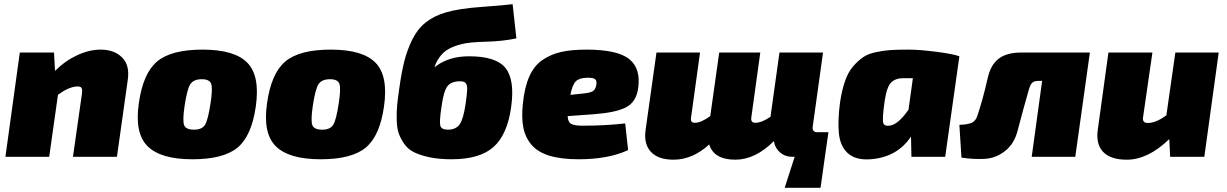

<svg xmlns="http://www.w3.org/2000/svg" viewBox="-20 -752 5884 921"><path d="M239 -500 244 -412Q292 -460 350 -487Q408 -514 463 -514Q528 -514 565.5 -476.5Q603 -439 593 -370L541 0H330L373 -302Q376 -323 370.5 -331Q365 -339 346 -337Q305 -333 258 -297L216 0H6L75 -500Z M952 -514Q1105 -514 1166.5 -451Q1228 -388 1207 -241Q1187 -100 1119.5 -44Q1052 12 903 12Q751 12 688 -50.5Q625 -113 646 -257Q666 -400 733.5 -457Q801 -514 952 -514ZM948 -372Q908 -372 892.5 -347.5Q877 -323 865 -241Q855 -172 863.5 -151Q872 -130 911 -130Q949 -130 963.5 -153.5Q978 -177 990 -257Q1001 -328 993 -350Q985 -372 948 -372Z M1567 -514Q1720 -514 1781.5 -451Q1843 -388 1822 -241Q1802 -100 1734.5 -44Q1667 12 1518 12Q1366 12 1303 -50.5Q1240 -113 1261 -257Q1281 -400 1348.5 -457Q1416 -514 1567 -514ZM1563 -372Q1523 -372 1507.5 -347.5Q1492 -323 1480 -241Q1470 -172 1478.5 -151Q1487 -130 1526 -130Q1564 -130 1578.5 -153.5Q1593 -177 1605 -257Q1616 -328 1608 -350Q1600 -372 1563 -372Z M2439 -732 2457 -568Q2393 -554 2311.5 -552Q2230 -550 2193 -540Q2130 -524 2102 -494Q2076 -467 2064 -429Q2129 -482 2230 -482Q2360 -482 2405 -425.5Q2450 -369 2432 -239Q2414 -107 2348 -47.5Q2282 12 2146 12Q2086 12 2041 2.5Q1996 -7 1966.5 -21.5Q1937 -36 1919 -62Q1901 -88 1892.5 -112.5Q1884 -137 1883 -176.5Q1882 -216 1885 -247Q1888 -278 1895 -326Q1906 -405 1919.5 -458.5Q1933 -512 1957.5 -562Q1982 -612 2021 -643.5Q2060 -675 2117 -692Q2180 -711 2292 -719Q2404 -727 2439 -732ZM2214 -257Q2221 -306 2221 -325.5Q2221 -345 2214 -353.5Q2207 -362 2186 -362Q2144 -362 2126 -338Q2108 -314 2098 -241Q2087 -169 2092 -149.5Q2097 -130 2128 -130Q2167 -130 2185 -155.5Q2203 -181 2214 -257Z M2979 -160 2993 -32Q2898 12 2756 12Q2672 12 2616 -5Q2560 -22 2530 -57Q2500 -92 2490.5 -139.5Q2481 -187 2488 -254Q2496 -333 2519 -385Q2542 -437 2582.5 -464.5Q2623 -492 2672.5 -503Q2722 -514 2793 -514Q2943 -514 2999 -468Q3055 -422 3041 -328Q3032 -263 2983.5 -237.5Q2935 -212 2828 -204L2703 -195Q2704 -167 2719.5 -158Q2735 -149 2774 -149Q2883 -149 2979 -160ZM2716 -297 2773 -303Q2809 -306 2823.5 -314.5Q2838 -323 2841 -349Q2843 -366 2833.5 -373Q2824 -380 2795 -379Q2758 -378 2742 -362Q2726 -346 2716 -297Z M3954 -118 3937 0 3916 149H3744L3792 0H3778Q3746 0 3722 -20.5Q3698 -41 3692 -75Q3603 14 3507 14Q3405 14 3382 -59Q3302 14 3211 14Q3137 14 3102 -24Q3067 -62 3077 -130L3129 -500H3338L3295 -189Q3290 -163 3313 -163Q3343 -163 3387 -195L3430 -500H3627L3584 -189Q3580 -163 3603 -163Q3634 -163 3676 -192L3719 -500H3928L3878 -141Q3877 -131 3882.5 -124.5Q3888 -118 3898 -118Z M4352 0 4350 -97Q4283 3 4155 12Q4085 17 4047.5 -16.5Q4010 -50 4004 -113Q3998 -176 4010 -264Q4019 -322 4034 -364.5Q4049 -407 4072.5 -434Q4096 -461 4120 -477.5Q4144 -494 4182.5 -502Q4221 -510 4254 -512Q4287 -514 4339 -514Q4391 -514 4472 -503.5Q4553 -493 4582 -482L4514 0ZM4359 -377H4313Q4276 -377 4255 -356.5Q4234 -336 4224 -270Q4210 -175 4218 -159Q4223 -147 4245 -149Q4287 -152 4338 -226Z M5208 -500 5138 0H4929L4979 -364H4962Q4941 -364 4931.5 -355Q4922 -346 4915 -321Q4889 -231 4861 -124Q4845 -62 4801 -27.5Q4757 7 4703.5 10Q4650 13 4592 4L4582 -153Q4599 -154 4608 -155Q4617 -156 4631 -159.5Q4645 -163 4654 -172Q4663 -181 4668 -196Q4694 -272 4718 -378Q4732 -441 4770.5 -470.5Q4809 -500 4879 -500Z M5826 -500 5757 0H5593L5589 -85Q5487 14 5385 14Q5307 14 5271.5 -23.5Q5236 -61 5246 -130L5297 -500H5508L5463 -189Q5459 -162 5486 -162Q5525 -162 5575 -199L5618 -500Z"/></svg>

Font: Exo 2.0 Black
Style: Italic
Weight: 900
Italic angle: -8°
Designer: Natanael Gama
Version: Version 1.001;PS 001.001;hotconv 1.0.70;makeotf.lib2.5.58329